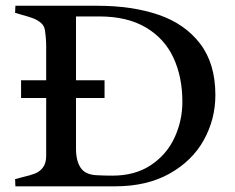

<svg xmlns="http://www.w3.org/2000/svg" viewBox="-20 -656 828 676"><path d="M54.2 -311V-373.5H142.6V-493.2Q142.6 -522 137.7 -552.2Q134.8 -566.9 123 -576.4Q111.3 -585.9 96.4 -591.6Q81.5 -597.2 58.1 -603.5Q40.5 -608.4 33.2 -610.8L34.2 -635.7H323.2Q445.3 -635.7 538.1 -604Q630.9 -572.3 684.6 -502.2Q738.3 -432.1 738.3 -321.3Q738.3 -236.3 697.5 -162.8Q656.7 -89.4 576.9 -44.7Q497.1 0 385.3 0H34.2L33.2 -25.4L59.1 -32.2Q86.4 -38.6 103 -44.9Q119.6 -51.3 131.1 -66.2Q142.6 -81.1 142.6 -106.9V-311ZM247.6 -132.3Q247.6 -89.8 263.9 -65.4Q280.3 -41 319.8 -39.1Q347.2 -37.6 376 -37.6Q456.1 -37.6 511.7 -75Q567.4 -112.3 594.7 -171.9Q622.1 -231.4 622.1 -297.4Q622.1 -384.8 590.8 -452.4Q559.6 -520 493.9 -559.1Q428.2 -598.1 329.6 -598.1H247.6V-373.5H348.1V-311H247.6Z"/></svg>

Font: Radley
Style: Regular
Weight: 400
Designer: Vernon Adams
Foundry: Vernon Adams
Version: Version 1.003; ttfautohint (v1.6)